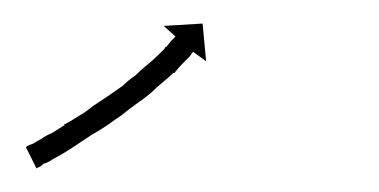

<svg xmlns="http://www.w3.org/2000/svg" viewBox="-20 -247 322 163"><path d="M3 -123Q5 -124 8 -125Q11 -127 15 -129Q15 -129 15 -129Q15 -129 15 -129Q15 -129 15 -129Q15 -129 15 -129Q19 -132 24 -134Q24 -134 24 -134Q24 -134 24 -134Q24 -134 24 -134Q24 -134 24 -134Q29 -137 35 -141Q35 -141 34.5 -141Q34 -141 34 -141Q34 -141 34 -141Q34 -141 34 -141Q40 -144 46 -148Q46 -148 46 -148Q46 -148 46 -148Q46 -148 46 -148Q46 -148 46 -148Q53 -152 59 -157Q59 -157 59 -157Q59 -157 59 -157Q59 -157 59 -157Q59 -157 59 -157Q65 -161 71 -165Q71 -165 71 -165Q71 -165 71 -165Q71 -165 71 -165Q71 -165 71 -165Q78 -170 84 -174Q84 -174 84 -174Q84 -174 84 -174Q84 -174 84 -174Q84 -174 84 -174Q89 -179 95 -183Q95 -183 95 -183Q95 -183 95 -183Q95 -183 95 -183Q95 -183 95 -183Q100 -188 105 -192Q105 -192 105 -192Q105 -192 105 -192Q105 -192 105 -192Q105 -192 105 -192Q110 -196 114 -200Q114 -200 114 -200Q114 -200 114 -200Q114 -200 114 -200Q114 -200 114 -200Q117 -203 121 -207Q121 -207 120.5 -207Q120 -207 120 -207Q120 -207 120 -206.5Q120 -206 120 -206Q123 -209 125 -212Q125 -212 125 -212Q125 -212 125 -212Q125 -212 125 -212Q125 -212 125 -212Q127 -214 128 -215Q128 -215 128 -215Q128 -215 128 -215Q128 -215 128 -215Q128 -215 128 -215Q129 -216 129 -216L119 -225L152 -227L155 -195L144 -203Q144 -203 143 -202Q143 -202 143 -202Q143 -202 143 -202Q143 -202 143 -202Q143 -202 143 -202Q142 -200 140 -198Q140 -198 140 -198Q140 -198 140 -198Q140 -198 140 -198Q140 -198 140 -198Q138 -196 135 -193Q135 -193 135 -193Q135 -193 135 -193Q135 -193 135 -193Q135 -193 135 -193Q131 -189 128 -185Q128 -185 128 -185Q128 -185 128 -185Q127 -185 127 -185Q127 -185 127 -185Q123 -181 118 -177Q118 -177 118 -177Q118 -177 118 -177Q118 -177 118 -177Q118 -177 118 -177Q113 -173 108 -168Q108 -168 108 -168Q108 -168 108 -168Q108 -168 108 -168Q108 -168 108 -168Q102 -163 96 -159Q96 -159 96 -159Q96 -159 96 -159Q96 -159 96 -159Q96 -159 96 -159Q89 -154 83 -149Q83 -149 83 -149Q83 -149 83 -149Q83 -149 83 -149Q83 -149 83 -149Q77 -145 70 -140Q70 -140 70 -140Q70 -140 70 -140Q70 -140 70 -140Q70 -140 70 -140Q64 -136 57 -132Q57 -132 57 -132Q57 -132 57 -132Q57 -132 57 -132Q57 -132 57 -132Q51 -128 45 -124Q45 -124 45 -124Q45 -124 45 -124Q45 -124 45 -124Q45 -124 45 -124Q39 -120 34 -117Q34 -117 34 -117Q34 -117 34 -117Q34 -117 34 -117Q34 -117 34 -117Q29 -114 25 -112Q25 -112 25 -112Q25 -112 25 -112Q25 -112 25 -112Q25 -112 25 -112Q21 -109 17 -108Q15 -106 13 -105Q12 -105 11 -104L2 -122Q2 -122 3 -123Z"/></svg>

Font: FRB American Cursive Just Arrows Black
Style: Bold Italic
Weight: 900
Italic angle: -25°
Version: Version 2.0;Modular Font Editor K font №1